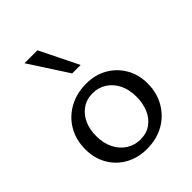

<svg xmlns="http://www.w3.org/2000/svg" viewBox="-205 -815 933 933"><g transform="rotate(-45 261.5 -349.0)"><path d="M254 9Q193 9 144.5 -18Q96 -45 68.5 -93Q41 -141 41 -202Q41 -267 70.5 -317.5Q100 -368 152 -396.5Q204 -425 270 -425Q331 -425 378.5 -398Q426 -371 454 -323.5Q482 -276 482 -214Q482 -150 452.5 -99Q423 -48 372 -19.5Q321 9 254 9ZM265 -46Q308 -46 338 -68Q368 -90 383 -126.5Q398 -163 398 -206Q398 -257 379.5 -293.5Q361 -330 329.5 -350Q298 -370 259 -370Q217 -370 186.5 -348.5Q156 -327 140 -291.5Q124 -256 124 -211Q124 -160 143 -123Q162 -86 194 -66Q226 -46 265 -46ZM257 -508 128 -707H217L315 -508Z"/></g></svg>

Font: Ysabeau Office Medium
Style: Regular
Weight: 500
Designer: Christian Thalmann (Catharsis Fonts)
Version: Version 2.001;gftools[0.9.30]; featfreeze: tnum,lnum,ss02